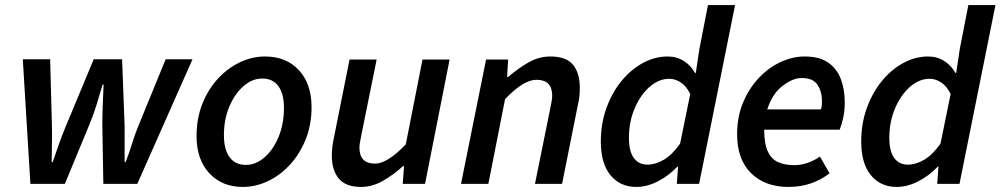

<svg xmlns="http://www.w3.org/2000/svg" viewBox="-20 -726 3950 758"><path d="M100 0 70 -492H178L185 -228Q186 -197 185 -159.5Q184 -122 184 -86H188Q200 -122 213.5 -159.5Q227 -197 240 -228L350 -492H462L472 -228V-86H476Q490 -122 501.5 -159.5Q513 -197 526 -228L634 -492H740L522 0H388L384 -232Q384 -270 385.5 -307Q387 -344 389 -392H385Q371 -344 359.5 -307Q348 -270 332 -232L236 0Z M939 12Q856 12 806 -42.5Q756 -97 756 -188Q756 -259 779 -316.5Q802 -374 841 -416Q880 -458 928 -480.5Q976 -503 1026 -503Q1110 -503 1160 -449Q1210 -395 1210 -303Q1210 -233 1186.5 -175Q1163 -117 1124 -75Q1085 -33 1037 -10.5Q989 12 939 12ZM951 -75Q990 -75 1024.5 -105Q1059 -135 1080 -186Q1101 -237 1101 -300Q1101 -356 1079 -386Q1057 -416 1015 -416Q976 -416 941.5 -386Q907 -356 885.5 -305.5Q864 -255 864 -192Q864 -137 886 -106Q908 -75 951 -75Z M1406 12Q1345 12 1317.5 -21Q1290 -54 1290 -112Q1290 -129 1292 -145.5Q1294 -162 1298 -181L1360 -491H1467L1407 -195Q1404 -178 1401.5 -166Q1399 -154 1399 -143Q1399 -80 1461 -80Q1509 -80 1582 -156L1648 -491H1755L1658 0H1570L1575 -70H1571Q1535 -37 1492.5 -12.5Q1450 12 1406 12Z M1800 0 1899 -491H1986L1982 -422H1986Q2024 -455 2065.5 -479Q2107 -503 2153 -503Q2215 -503 2242 -470.5Q2269 -438 2269 -379Q2269 -362 2267.5 -346Q2266 -330 2261 -310L2199 0H2092L2152 -296Q2155 -313 2157.5 -325Q2160 -337 2160 -348Q2160 -411 2098 -411Q2073 -411 2043 -393Q2013 -375 1974 -335L1908 0Z M2492 12Q2428 12 2390 -34.5Q2352 -81 2352 -167Q2352 -238 2374 -299Q2396 -360 2433 -405.5Q2470 -451 2517.5 -477Q2565 -503 2616 -503Q2652 -503 2680 -485Q2708 -467 2724 -438H2727L2741 -532L2775 -706H2882L2740 0H2652L2657 -68H2654Q2620 -32 2577 -10Q2534 12 2492 12ZM2536 -76Q2568 -76 2601 -95.5Q2634 -115 2665 -159L2705 -355Q2689 -387 2667 -401Q2645 -415 2622 -415Q2581 -415 2544.5 -383Q2508 -351 2485.5 -298Q2463 -245 2463 -182Q2463 -128 2482.5 -102Q2502 -76 2536 -76Z M3145 -418Q3110 -418 3069.5 -387Q3029 -356 3009 -294H3221Q3224 -305 3224.5 -311.5Q3225 -318 3225 -328Q3225 -364 3207.5 -391Q3190 -418 3145 -418ZM3093 12Q3000 12 2945 -42.5Q2890 -97 2890 -196Q2890 -265 2913.5 -321Q2937 -377 2975.5 -418Q3014 -459 3061.5 -481Q3109 -503 3157 -503Q3215 -503 3249.5 -479Q3284 -455 3299.5 -414Q3315 -373 3315 -322Q3315 -289 3309 -261.5Q3303 -234 3295 -214H2997Q2997 -158 3011.5 -127.5Q3026 -97 3052.5 -85.5Q3079 -74 3115 -74Q3144 -74 3170 -83.5Q3196 -93 3217 -108L3255 -42Q3225 -18 3184 -3Q3143 12 3093 12Z M3520 12Q3456 12 3418 -34.5Q3380 -81 3380 -167Q3380 -238 3402 -299Q3424 -360 3461 -405.5Q3498 -451 3545.5 -477Q3593 -503 3644 -503Q3680 -503 3708 -485Q3736 -467 3752 -438H3755L3769 -532L3803 -706H3910L3768 0H3680L3685 -68H3682Q3648 -32 3605 -10Q3562 12 3520 12ZM3564 -76Q3596 -76 3629 -95.5Q3662 -115 3693 -159L3733 -355Q3717 -387 3695 -401Q3673 -415 3650 -415Q3609 -415 3572.5 -383Q3536 -351 3513.5 -298Q3491 -245 3491 -182Q3491 -128 3510.5 -102Q3530 -76 3564 -76Z"/></svg>

Font: Source Sans 3 Semibold
Style: Italic
Weight: 600
Italic angle: -11°
Designer: Paul D. Hunt
Foundry: Adobe
Version: Version 3.052;hotconv 1.1.0;makeotfexe 2.6.0